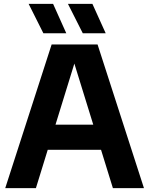

<svg xmlns="http://www.w3.org/2000/svg" viewBox="-20 -969 768 989"><path d="M7 0 246 -740H482.5L721.5 0H561.5L354.5 -669H371.5L165 0ZM173 -197.5 208 -327H520L554.5 -197.5ZM406.5 -797.5 330 -949H456L524.5 -797.5ZM203.5 -797.5 127.5 -949H253.5L321.5 -797.5Z"/></svg>

Font: Encode Sans Condensed Thin
Style: Bold
Weight: 700
Version: Version 3.002